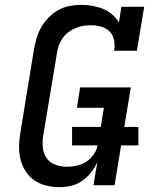

<svg xmlns="http://www.w3.org/2000/svg" viewBox="-20 -763 640 791"><path d="M226 8Q197 8 170.5 1.5Q144 -5 122 -20Q100 -35 85.5 -57.5Q71 -80 64.5 -106.5Q58 -133 58.5 -161Q59 -189 64 -217L120 -560Q124 -583 131 -606.5Q138 -630 150.5 -651.5Q163 -673 181 -691.5Q199 -710 221 -722Q243 -734 267 -738.5Q291 -743 314 -743Q338 -743 361 -739Q384 -735 404.5 -726.5Q425 -718 442 -703.5Q459 -689 470 -670L480 -735H574L544 -554H450Q454 -576 450 -597Q446 -618 432 -632.5Q418 -647 397.5 -653Q377 -659 355 -659Q339 -659 323 -656.5Q307 -654 291.5 -647.5Q276 -641 262 -630.5Q248 -620 238.5 -606.5Q229 -593 223 -577.5Q217 -562 215 -546L158 -204Q154 -179 156.5 -154.5Q159 -130 172 -111.5Q185 -93 208 -84.5Q231 -76 256 -76Q276 -76 296.5 -80.5Q317 -85 335 -96.5Q353 -108 365.5 -126Q378 -144 382 -164H277V-240H395L408 -319H297L310 -403H519L492 -240H550V-164H479L452 0H365L381 -95Q370 -72 354.5 -52Q339 -32 318 -17.5Q297 -3 273 2.5Q249 8 226 8Z"/></svg>

Font: Iosevka Slab Medium Extended
Style: Italic
Weight: 500
Width: 7
Italic angle: -9°
Monospace: yes
Designer: Belleve Invis
Foundry: Belleve Invis
Version: Version 11.1.0; ttfautohint (v1.8.3)